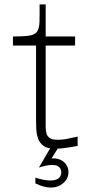

<svg xmlns="http://www.w3.org/2000/svg" viewBox="-20 -659 410 868"><path d="M228.5 13.5Q195 13.5 177 0.5Q159 -12.5 152 -33Q145 -53.5 144 -75.5Q143 -97.5 143 -115.5V-453H38.5V-494Q87 -494 112.2 -498Q137.5 -502 147.5 -516Q157.5 -530 158.5 -559.5Q159.5 -589 159 -639H186.5V-494H319.5V-453H186.5V-122.5Q186.5 -102 186.5 -84.8Q186.5 -67.5 190.5 -54.5Q194.5 -41.5 206.2 -34.2Q218 -27 241.5 -27Q259.5 -27 276.5 -30Q293.5 -33 307.8 -36.5Q322 -40 331 -41.5V0.5Q316.5 3.5 298 6.5Q279.5 9.5 261.2 11.5Q243 13.5 228.5 13.5ZM210 189Q194.5 189 176.8 184.2Q159 179.5 140 170V144Q157.5 150 175.5 153.5Q193.5 157 207.5 157Q230.5 157 243.8 147.8Q257 138.5 257 120.5Q257 110.5 252.8 103Q248.5 95.5 239.2 91Q230 86.5 215 86.5Q207.5 86.5 199 87.8Q190.5 89 180.2 91.5Q170 94 156 98.5L169.5 75.5Q184 68 193 64Q202 60 208.5 58.5Q215 57 222 57Q240.5 57 255.8 64.8Q271 72.5 280.2 86.5Q289.5 100.5 289.5 119Q289.5 149 266 169Q242.5 189 210 189ZM156 98.5 210.5 5H246L208.5 64.5Z"/></svg>

Font: Russolo 10pt ExtraLight
Style: Regular
Weight: 200
Designer: Micah Stupak-Hahn
Version: Version 1.000